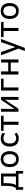

<svg xmlns="http://www.w3.org/2000/svg" viewBox="2348 -2894 725 5462"><g transform="rotate(-90 2711.0 -162.5)"><path d="M43 133V-73H93Q117 -108 130 -148Q143 -188 149 -237.5Q155 -287 155 -350V-496H505V-73H580V133H504V0H119V133ZM179 -72H422V-425H233L232 -336Q232 -257 220 -190Q208 -123 179 -72Z M916 9Q846 9 794.5 -22Q743 -53 715.5 -110.5Q688 -168 688 -249Q688 -329 715.5 -386.5Q743 -444 794.5 -474.5Q846 -505 916 -505Q987 -505 1037.5 -474.5Q1088 -444 1115.5 -386.5Q1143 -329 1143 -249Q1143 -168 1115.5 -110.5Q1088 -53 1037.5 -22Q987 9 916 9ZM915 -67Q982 -67 1019.5 -114Q1057 -161 1057 -249Q1057 -337 1020 -383.5Q983 -430 916 -430Q849 -430 811.5 -383.5Q774 -337 774 -249Q774 -161 811.5 -114Q849 -67 915 -67Z M1504 9Q1433 9 1381 -21.5Q1329 -52 1300.5 -109.5Q1272 -167 1272 -247Q1272 -327 1300.5 -385Q1329 -443 1381.5 -474Q1434 -505 1504 -505Q1554 -505 1596.5 -489Q1639 -473 1667 -445L1636 -379Q1611 -402 1579 -415.5Q1547 -429 1513 -429Q1441 -429 1400.5 -382.5Q1360 -336 1360 -246Q1360 -157 1401 -112Q1442 -67 1512 -67Q1547 -67 1578 -80.5Q1609 -94 1633 -114L1664 -50Q1637 -22 1595.5 -6.5Q1554 9 1504 9Z M1892 0V-423H1720V-496H2151V-423H1979V0Z M2263 0V-496H2346V-108H2341L2602 -496H2685V0H2602L2603 -389H2607L2346 0Z M2867 0V-496H3205V-423H2955V0Z M3323 0V-496H3411V-292H3664V-496H3751V0H3664V-219H3411V0Z M3988 180 4076 -34V43L3870 -496H3963L4102 -92H4105L4244 -496H4333L4079 180Z M4560 0V-423H4388V-496H4819V-423H4647V0Z M5130 9Q5060 9 5008.5 -22Q4957 -53 4929.5 -110.5Q4902 -168 4902 -249Q4902 -329 4929.5 -386.5Q4957 -444 5008.5 -474.5Q5060 -505 5130 -505Q5201 -505 5251.5 -474.5Q5302 -444 5329.5 -386.5Q5357 -329 5357 -249Q5357 -168 5329.5 -110.5Q5302 -53 5251.5 -22Q5201 9 5130 9ZM5129 -67Q5196 -67 5233.5 -114Q5271 -161 5271 -249Q5271 -337 5234 -383.5Q5197 -430 5130 -430Q5063 -430 5025.5 -383.5Q4988 -337 4988 -249Q4988 -161 5025.5 -114Q5063 -67 5129 -67Z"/></g></svg>

Font: Nunito Sans 7pt SemiCondensed
Style: Regular
Weight: 400
Width: 4
Designer: Vernon Adams
Foundry: Vernon Adams
Version: Version 3.101;gftools[0.9.27]